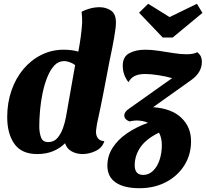

<svg xmlns="http://www.w3.org/2000/svg" viewBox="-20 -792 1087 1012"><path d="M176 20Q94 20 56 -33.5Q18 -87 18 -175Q18 -250 40.5 -315Q63 -380 103.5 -428Q144 -476 198.5 -503Q253 -530 316 -530Q336 -530 356.5 -527.5Q377 -525 393 -520Q401 -563 406 -601Q411 -639 413 -672Q413 -687 412.5 -701.5Q412 -716 410 -730Q428 -740 453.5 -747Q479 -754 505 -754Q539 -754 565.5 -736Q592 -718 591 -670Q591 -649 582 -596Q573 -543 558 -474Q543 -396 527 -312Q511 -228 491 -138Q490 -129 488 -117Q486 -105 486 -96Q486 -77 496.5 -63Q507 -49 530 -48Q519 -13 484.5 3.5Q450 20 415 20Q384 20 358 6Q332 -8 323 -37Q297 -11 260.5 4.5Q224 20 176 20ZM234 -43Q264 -43 282.5 -64.5Q301 -86 312 -117Q323 -148 328 -177L376 -449Q361 -460 345.5 -465Q330 -470 318 -470Q288 -470 266.5 -447Q245 -424 229.5 -385.5Q214 -347 204.5 -301.5Q195 -256 191 -210Q187 -164 187 -125Q187 -94 196 -68.5Q205 -43 234 -43ZM662 -152Q635 -163 635 -184Q635 -202 660 -219L887 -380Q858 -389 816 -395.5Q774 -402 746 -402Q712 -402 691 -392Q670 -382 657 -359Q627 -397 627 -446Q627 -492 660.5 -511Q694 -530 746 -530Q779 -530 818 -524Q857 -518 895 -512Q933 -506 964 -506Q1000 -506 1020 -517Q1034 -505 1039 -493.5Q1044 -482 1044 -466Q1044 -410 988 -370L787 -227Q885 -220 936 -171Q987 -122 987 -48Q987 23 952 79Q917 135 855.5 167.5Q794 200 715 200Q634 200 590 170Q546 140 546 81Q546 30 573.5 -13Q601 -56 649 -89Q697 -122 760 -145Q732 -157 698 -157Q690 -157 681.5 -155.5Q673 -154 662 -152ZM690 79Q690 130 735 130Q764 130 786.5 108.5Q809 87 821 51Q833 15 833 -28Q833 -65 818 -93Q749 -59 719.5 -15Q690 29 690 79ZM838 -594 713 -725 761 -772 874 -702 1018 -772 1047 -724 890 -594Z"/></svg>

Font: Sansita Swashed
Style: Bold
Weight: 700
Designer: Pablo Cosgaya
Foundry: Omnibus-Type
Version: Version 1.003; ttfautohint (v1.8.3)